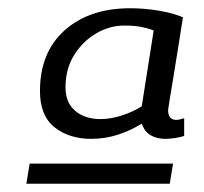

<svg xmlns="http://www.w3.org/2000/svg" viewBox="-20 -701 494 466"><path d="M424 -659Q418 -622 412 -583Q406 -544 400.5 -511.5Q395 -479 391.5 -457.5Q388 -436 388 -434Q388 -410 408 -410Q414 -410 427 -414V-371Q418 -368 405 -366Q392 -364 381 -364Q361 -364 346 -372.5Q331 -381 324 -401Q299 -385 267.5 -374.5Q236 -364 201 -364Q148 -364 112.5 -392Q77 -420 77 -480Q77 -574 137 -627.5Q197 -681 296 -681Q331 -681 366 -675Q401 -669 424 -659ZM139 -489Q139 -452 162.5 -432Q186 -412 224 -412Q248 -412 275 -420.5Q302 -429 324 -443L353 -627Q341 -632 323.5 -635.5Q306 -639 282 -639Q246 -639 213.5 -620Q181 -601 160 -567.5Q139 -534 139 -489ZM44 -255 52 -304H400L392 -255Z"/></svg>

Font: Georama Extended
Style: Italic
Weight: 400
Width: 7
Italic angle: -9°
Designer: Jean-Baptiste Levee
Foundry: Production Type
Version: Version 1.000